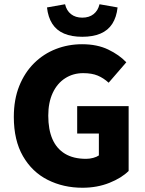

<svg xmlns="http://www.w3.org/2000/svg" viewBox="-20 -871 681 903"><path d="M368 12Q278 12 204.5 -25Q131 -62 88 -136.5Q45 -211 45 -321Q45 -403 70.5 -466.5Q96 -530 140.5 -574Q185 -618 243 -640.5Q301 -663 366 -663Q437 -663 489 -638Q541 -613 574 -578L491 -482Q467 -504 439.5 -515.5Q412 -527 371 -527Q324 -527 286.5 -503Q249 -479 228 -434Q207 -389 207 -327Q207 -262 226.5 -217Q246 -172 285.5 -148Q325 -124 385 -124Q402 -124 418.5 -128.5Q435 -133 445 -140V-243H343V-372H585V-67Q552 -34 494.5 -11Q437 12 368 12ZM367 -698Q317 -698 281.5 -713Q246 -728 226 -759Q206 -790 201 -836L286 -851Q293 -821 314 -804.5Q335 -788 367 -788Q399 -788 420 -804.5Q441 -821 448 -851L533 -836Q528 -790 508 -759Q488 -728 452.5 -713Q417 -698 367 -698Z"/></svg>

Font: Mada ExtraBold
Style: Regular
Weight: 800
Designer: Khaled Hosny
Version: Version 1.5